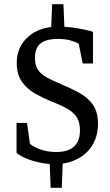

<svg xmlns="http://www.w3.org/2000/svg" viewBox="-20 -780 524 917"><path d="M241 4Q207 4 170.5 -3.5Q134 -11 104.5 -23.5Q75 -36 59 -50V-193H109L123 -93Q144 -76 177 -65Q210 -54 248 -54Q306 -54 334 -80.5Q362 -107 362 -158Q362 -196 346.5 -220Q331 -244 301 -261Q271 -278 226 -295Q187 -311 148.5 -332.5Q110 -354 85 -389Q60 -424 60 -479Q60 -556 114.5 -604.5Q169 -653 261 -653Q289 -653 321 -649Q353 -645 381.5 -639Q410 -633 424 -628V-477H375L356 -571Q339 -581 314.5 -587.5Q290 -594 256 -594Q200 -594 173.5 -572.5Q147 -551 147 -504Q147 -468 162 -446Q177 -424 205.5 -409Q234 -394 274 -377Q322 -357 362 -334.5Q402 -312 425 -278Q448 -244 448 -188Q448 -145 433 -109.5Q418 -74 390.5 -49Q363 -24 325 -10Q287 4 241 4ZM222 117 217 -7 280 -10 275 117ZM224 -636 229 -760H283L288 -638Z"/></svg>

Font: Faustina Light
Style: Regular
Weight: 400
Version: Version 1.200